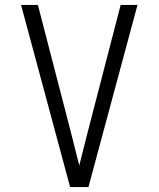

<svg xmlns="http://www.w3.org/2000/svg" viewBox="-20 -755 640 775"><path d="M263 0 65 -735H133L260 -245Q270 -206 280 -166.5Q290 -127 300 -87Q310 -127 320 -166.5Q330 -206 340 -245L467 -735H535L337 0Z"/></svg>

Font: Iosevka Aile Custom Light
Style: Regular
Weight: 300
Designer: Belleve Invis
Foundry: Belleve Invis
Version: Version 17.0.2; ttfautohint (v1.8.3)